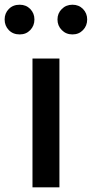

<svg xmlns="http://www.w3.org/2000/svg" viewBox="-52 -801 393 821"><path d="M86.9 0V-550.8H202.1V0ZM32.2 -653.8Q3.4 -653.8 -14.4 -672.4Q-32.2 -690.9 -32.2 -717.8Q-32.2 -744.1 -14.4 -762.5Q3.4 -780.8 32.2 -780.8Q59.6 -780.8 77.4 -762.5Q95.2 -744.1 95.2 -717.8Q95.2 -690.9 77.4 -672.4Q59.6 -653.8 32.2 -653.8ZM257.8 -653.8Q230.5 -653.8 212.2 -672.4Q193.8 -690.9 193.8 -717.8Q193.8 -744.1 212.2 -762.5Q230.5 -780.8 257.8 -780.8Q285.2 -780.8 303 -762.5Q320.8 -744.1 320.8 -717.8Q320.8 -690.9 303 -672.4Q285.2 -653.8 257.8 -653.8Z"/></svg>

Font: Source Han Sans CN Medium
Style: Regular
Weight: 500
Designer: Ryoko NISHIZUKA  (kana, bopomofo & ideographs); Paul D. Hunt (Latin, Greek & Cyrillic); Sandoll Communications , Soo-you
Foundry: Adobe
Version: Version 2.004;hotconv 1.0.118;makeotfexe 2.5.65603